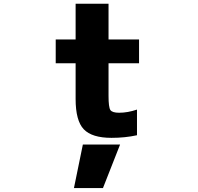

<svg xmlns="http://www.w3.org/2000/svg" viewBox="-20 -712 1040 1008"><path d="M415 46.9H610.4L520.5 275.4H368.2ZM549.8 -504.9H710V-379.9H549.8V-209Q549.8 -148.4 559.6 -134.3Q569.3 -120.1 605.5 -120.1Q650.4 -120.1 699.2 -136.7V-2Q636.7 11.7 565.4 11.7Q462.9 11.7 419.9 -33.2Q377 -78.1 377 -192.4V-379.9H272.5V-504.9H377V-692.4H549.8Z"/></svg>

Font: GenEi Gothic M Heavy
Style: Regular
Weight: 800
Designer: o_tamon (Modified); [Source Han Sans]
Ryoko NISHIZUKA  (kana & ideographs); Paul D. Hunt (Latin, Greek & Cyrillic); Wenl
Version: Version 1.1a;Original Version 1.004